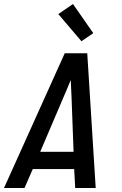

<svg xmlns="http://www.w3.org/2000/svg" viewBox="-36 -935 606 955"><path d="M-16 0 286 -670H398L440 0H338L333 -94H127L86 0ZM330 -180 320 -447Q319 -469 318 -491.5Q317 -514 316 -537Q307 -514 297 -491.5Q287 -469 278 -447L164 -180ZM369 -730 254 -865 327 -915 428 -770Z"/></svg>

Font: Lode Dark
Style: Bold Italic
Weight: 700
Italic angle: -11°
Monospace: yes
Designer: Belleve Invis
Foundry: Belleve Invis
Version: Version 29.2.0; ttfautohint (v1.8.3)